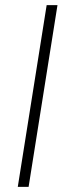

<svg xmlns="http://www.w3.org/2000/svg" viewBox="-20 -725 258 745"><path d="M49 0 161 -705H203L91 0Z"/></svg>

Font: Nunito Sans 12pt ExtraLight
Style: Italic
Weight: 200
Italic angle: -9°
Designer: Vernon Adams
Foundry: Vernon Adams
Version: Version 3.101;gftools[0.9.27]